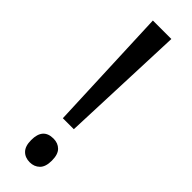

<svg xmlns="http://www.w3.org/2000/svg" viewBox="-248 -723 742 742"><g transform="rotate(45 122.5 -352.0)"><path d="M153 -201H93L72 -714H173ZM66 -55Q66 -120 123 -120Q148 -120 163.5 -104.5Q179 -89 179 -55Q179 -21 163 -5.5Q147 10 123 10Q97 10 81.5 -6Q66 -22 66 -55Z"/></g></svg>

Font: Noto Sans Myanmar Condensed
Style: Regular
Weight: 400
Width: 3
Designer: Monotype Design Team
Foundry: Monotype Imaging Inc.
Version: Version 2.107; ttfautohint (v1.8.4.7-5d5b)